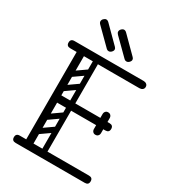

<svg xmlns="http://www.w3.org/2000/svg" viewBox="-213 -1024 1032 1142"><g transform="rotate(30 302.5 -453.0)"><path d="M145 0Q120 0 120 -36V-674Q120 -700 145 -700Q170 -700 170 -674V-26Q170 0 145 0ZM76 0Q50 0 50 -25Q50 -50 76 -50H551Q577 -50 577 -25Q577 0 551 0ZM156 -331Q130 -331 130 -356Q130 -381 156 -381H501Q527 -381 527 -356Q527 -331 501 -331ZM76 -650Q50 -650 50 -675Q50 -700 76 -700H551Q563 -700 571.5 -693.5Q580 -687 580 -675Q580 -663 571.5 -656.5Q563 -650 551 -650ZM462 -279Q451 -279 445 -286Q438 -293 438 -305V-354Q438 -366 444 -373Q451 -380 462 -380Q474 -380 481 -373Q487 -366 487 -354V-305Q487 -293 480 -286Q474 -279 462 -279ZM462 -433Q474 -433 480 -426Q487 -419 487 -407V-358Q487 -347 481 -339Q474 -332 462 -332Q451 -332 444 -339Q438 -347 438 -358V-407Q438 -419 445 -426Q451 -433 462 -433ZM260 -496Q265 -489 263.5 -482Q262 -475 257 -471L163 -405Q150 -396 140 -409Q129 -425 143 -434L237 -500Q250 -509 260 -496ZM260 -594Q265 -587 263.5 -580Q262 -573 257 -569L163 -503Q150 -494 140 -507Q129 -523 143 -532L237 -598Q250 -607 260 -594ZM153 -298Q135 -298 135 -316V-648Q135 -664 153 -664Q170 -664 170 -647V-315Q170 -298 153 -298ZM249 -298Q231 -298 231 -316V-648Q231 -664 249 -664Q266 -664 266 -647V-315Q266 -298 249 -298ZM260 -201Q265 -194 263.5 -187Q262 -180 257 -176L163 -110Q150 -101 140 -114Q129 -130 143 -139L237 -205Q250 -214 260 -201ZM260 -299Q265 -292 263.5 -285Q262 -278 257 -274L163 -208Q150 -199 140 -212Q129 -228 143 -237L237 -303Q250 -312 260 -299ZM153 -3Q135 -3 135 -21V-353Q135 -369 153 -369Q170 -369 170 -352V-20Q170 -3 153 -3ZM249 -3Q231 -3 231 -21V-353Q231 -369 249 -369Q266 -369 266 -352V-20Q266 -3 249 -3ZM267 -755 160 -861Q151 -870 151 -879Q151 -889 159 -897Q168 -906 177 -906Q186 -906 195 -897L302 -790Q309 -783 309 -775Q309 -766 300 -757Q292 -749 282 -749Q273 -749 267 -755ZM389 -755 282 -861Q273 -870 273 -879Q273 -889 281 -897Q290 -906 299 -906Q308 -906 317 -897L424 -790Q431 -783 431 -775Q431 -766 422 -757Q414 -749 404 -749Q395 -749 389 -755Z"/></g></svg>

Font: Agu Display
Style: Regular
Weight: 400
Designer: Oluwaseun Badejo
Version: Version 1.103